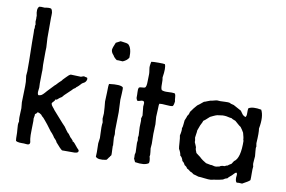

<svg xmlns="http://www.w3.org/2000/svg" viewBox="-80 -909 1568 1054"><g transform="rotate(10 704.0 -381.5)"><path d="M406 -31 409 -27Q410 -21 407.5 -17.5Q405 -14 398.5 -12.5Q392 -11 388 -11Q384 -11 375 -11Q372 -11 370 -11H359Q354 -11 347 -11Q340 -11 331 -11Q322 -11 319 -11Q308 -18 281 -50Q280 -54 277 -58Q274 -62 270 -66Q266 -70 264 -72Q263 -74 257.5 -82Q252 -90 248 -94Q241 -100 230.5 -115Q220 -130 214 -137Q210 -141 198 -156.5Q186 -172 177 -178Q175 -184 163.5 -190Q152 -196 149 -192Q148 -189 146.5 -187.5Q145 -186 142 -184Q139 -182 138 -181Q139 -176 137 -167.5Q135 -159 135 -156Q135 -154 135.5 -150Q136 -146 136 -143Q136 -132 135 -95Q134 -58 136 -45Q136 -42 137.5 -35Q139 -28 139.5 -25.5Q140 -23 138 -16Q135 -12 130.5 -11Q126 -10 117.5 -11Q109 -12 106 -12Q102 -12 94 -12Q86 -12 81 -12.5Q76 -13 70 -14.5Q64 -16 61 -19Q59 -25 59 -63Q59 -70 57.5 -83Q56 -96 56 -106.5Q56 -117 59 -126Q57 -137 57 -149Q57 -161 58 -176.5Q59 -192 59 -200Q59 -206 57.5 -217Q56 -228 56 -233Q56 -248 57.5 -287.5Q59 -327 58 -347L54 -381Q54 -385 55 -393Q56 -401 56 -405Q57 -435 54 -567Q54 -634 53 -640Q56 -645 54 -659Q54 -660 55 -662Q56 -664 56 -665Q56 -668 54.5 -674Q53 -680 53 -682Q53 -685 53.5 -690.5Q54 -696 54 -700Q54 -702 53.5 -706.5Q53 -711 54 -714Q44 -753 59 -766Q66 -768 89 -766Q114 -771 125 -767Q129 -763 131 -756.5Q133 -750 133.5 -745.5Q134 -741 133.5 -730.5Q133 -720 133 -717Q133 -705 133 -682Q133 -659 133 -640Q133 -621 133 -604Q136 -554 136 -553Q135 -545 135 -474V-455Q135 -451 136 -437Q137 -423 136 -416Q136 -407 135.5 -385.5Q135 -364 135 -353Q135 -349 135.5 -341Q136 -333 136 -329Q136 -325 134.5 -315.5Q133 -306 133.5 -299Q134 -292 138 -287Q148 -287 155 -291Q162 -295 171.5 -306Q181 -317 182 -318L218 -356Q223 -359 228.5 -366Q234 -373 237 -375Q238 -377 245.5 -383Q253 -389 255 -394Q260 -398 272 -411.5Q284 -425 294 -429Q311 -429 351 -427Q353 -427 359 -430Q365 -433 370 -432Q372 -430 379 -429.5Q386 -429 387 -425Q389 -417 384.5 -409.5Q380 -402 376.5 -400Q373 -398 363 -392Q345 -372 340 -369Q337 -368 334 -363.5Q331 -359 327 -358Q320 -354 315 -347L295 -328Q275 -310 267 -299Q255 -292 251 -288Q250 -287 247.5 -284.5Q245 -282 242 -280.5Q239 -279 234 -280Q234 -273 226.5 -266.5Q219 -260 218 -254Q220 -245 228.5 -235.5Q237 -226 239 -222Q250 -210 274 -182.5Q298 -155 311 -142Q315 -135 323 -125Q331 -115 333 -112Q339 -109 345.5 -98.5Q352 -88 357 -85Q358 -83 367 -74Q367 -70 368 -69Q369 -68 373 -68Q379 -63 389.5 -49.5Q400 -36 406 -31Z M595 -577Q586 -560 562 -550Q559 -550 546 -551Q533 -552 529 -551Q513 -562 507 -574Q494 -587 493 -602Q494 -615 507 -644Q511 -646 532 -657Q537 -656 547 -655Q557 -654 564 -652.5Q571 -651 576 -648Q597 -629 595 -577ZM512 -201 508 -221Q508 -226 509 -236Q510 -246 510 -251Q510 -262 508 -284Q508 -289 506.5 -300Q505 -311 505 -316Q505 -325 506 -341.5Q507 -358 507 -366Q507 -406 510 -415Q573 -423 587 -410Q590 -407 588 -375.5Q586 -344 586 -340Q586 -329 587.5 -306.5Q589 -284 589 -272Q589 -236 587 -168Q587 -164 588 -158Q589 -152 589 -149Q589 -145 588 -139Q587 -133 587 -130Q587 -123 588.5 -109Q590 -95 590 -89Q591 -87 590 -86Q589 -85 589 -84Q589 -82 589.5 -68Q590 -54 590.5 -45Q591 -36 590 -31Q583 -24 583 -21Q580 -19 575.5 -11.5Q571 -4 567 -2Q522 7 508 -9Q510 -24 508 -84Q508 -89 510 -99Q512 -109 512 -114Q512 -123 511 -140.5Q510 -158 510 -173Q510 -188 512 -201Z M798 -220V-213Q797 -201 797 -187.5Q797 -174 797.5 -157.5Q798 -141 798 -132Q798 -128 797 -119.5Q796 -111 796 -107Q796 -104 798.5 -86Q801 -68 798 -63Q805 -38 801 -25Q779 -8 725 -17Q723 -20 720 -27.5Q717 -35 716 -36Q717 -39 716.5 -46.5Q716 -54 716 -57Q716 -59 717.5 -63.5Q719 -68 719 -71Q719 -79 717 -123Q717 -126 718 -131Q719 -136 719 -138Q719 -140 718 -145Q717 -150 717 -153Q717 -154 718 -158.5Q719 -163 719 -165Q719 -173 717.5 -193Q716 -213 717 -224Q719 -250 716 -258Q717 -261 718.5 -267.5Q720 -274 721 -276Q716 -318 716 -326Q716 -328 717 -334.5Q718 -341 717.5 -345.5Q717 -350 714 -354Q707 -358 696 -354Q685 -350 681 -351Q678 -351 676.5 -353.5Q675 -356 674 -360Q673 -364 672 -365V-384Q672 -388 671.5 -396.5Q671 -405 671.5 -412Q672 -419 675 -424Q680 -427 691.5 -427.5Q703 -428 708 -430Q716 -436 716 -466Q716 -473 716.5 -486.5Q717 -500 717 -507Q717 -515 714.5 -529.5Q712 -544 713 -551Q713 -556 715 -565Q717 -574 717 -575Q725 -577 757 -577Q788 -577 793 -575Q802 -557 793 -501Q796 -491 795.5 -465Q795 -439 801 -432Q812 -426 836 -427.5Q860 -429 873 -427Q879 -423 880 -406Q881 -389 883 -384Q881 -362 875 -356Q864 -353 838.5 -355.5Q813 -358 801 -356Q798 -351 798 -324Q796 -296 796 -282Q799 -243 799 -241Q799 -238 798.5 -231Q798 -224 798 -220Z M1363 -235 1366 -216Q1363 -212 1365.5 -190Q1368 -168 1368 -163Q1368 -157 1366.5 -145Q1365 -133 1365 -123.5Q1365 -114 1368 -106Q1366 -93 1366.5 -67.5Q1367 -42 1366 -30Q1360 -22 1324 -3Q1303 -5 1294 -3Q1286 -9 1286 -30Q1286 -33 1287 -40Q1288 -47 1287 -51Q1286 -55 1283 -57Q1277 -56 1270 -47.5Q1263 -39 1261 -38Q1260 -37 1251.5 -30Q1243 -23 1240 -18Q1227 -15 1217 -7Q1201 -2 1166 3L1151 6Q1139 7 1115.5 4Q1092 1 1081 1Q1063 -5 1053 -7Q1041 -17 1032 -19Q1018 -31 1012 -32Q1009 -41 996 -48Q989 -63 980 -68Q975 -88 963 -96Q962 -111 950 -131Q948 -140 946.5 -166Q945 -192 942 -204Q949 -234 946 -246Q950 -252 951 -269Q952 -286 953 -290Q954 -293 958 -302Q962 -311 963 -317Q971 -325 974 -341Q977 -344 982.5 -352.5Q988 -361 990 -363Q1006 -382 1007 -383Q1014 -387 1040 -409Q1046 -410 1057 -415Q1068 -420 1073 -421L1084 -423Q1085 -423 1095.5 -426Q1106 -429 1111 -429Q1113 -429 1118.5 -428.5Q1124 -428 1127 -428Q1134 -428 1154 -429Q1174 -430 1180 -428L1188 -424L1204 -420Q1209 -418 1248 -396Q1250 -393 1254 -387.5Q1258 -382 1260.5 -378.5Q1263 -375 1268 -371.5Q1273 -368 1278 -366Q1285 -370 1284.5 -388.5Q1284 -407 1286 -416Q1308 -430 1357 -421Q1376 -386 1363 -317Q1367 -295 1363 -235ZM1281 -279 1272 -294Q1262 -307 1262 -308Q1255 -312 1244 -322Q1233 -332 1228 -336Q1208 -343 1204 -347Q1197 -347 1185 -350Q1173 -353 1165 -353Q1156 -354 1142 -351.5Q1128 -349 1124 -349Q1116 -347 1102.5 -340.5Q1089 -334 1087 -333Q1059 -307 1054 -305Q1053 -299 1048 -290Q1043 -281 1042 -278Q1031 -249 1031 -248Q1031 -239 1028.5 -225.5Q1026 -212 1026 -207Q1030 -191 1029 -182Q1031 -178 1035 -168.5Q1039 -159 1040 -156Q1040 -151 1040.5 -146.5Q1041 -142 1042.5 -139Q1044 -136 1045.5 -132Q1047 -128 1048 -125Q1052 -121 1063 -113.5Q1074 -106 1078 -101Q1086 -93 1110 -79Q1114 -79 1136 -74Q1142 -75 1149.5 -72.5Q1157 -70 1163 -70Q1167 -70 1170 -70.5Q1173 -71 1176 -72Q1179 -73 1182 -73Q1185 -73 1189.5 -76.5Q1194 -80 1198 -79Q1199 -80 1202 -80.5Q1205 -81 1208 -80.5Q1211 -80 1214 -81Q1220 -86 1229 -87Q1232 -91 1248 -100Q1250 -102 1253.5 -108.5Q1257 -115 1259 -117Q1293 -138 1291 -237Q1291 -239 1289 -238Q1289 -253 1281 -279Z"/></g></svg>

Font: FuturaRenner
Style: Regular
Weight: 400
Designer: Bastien Sozeau
Foundry: NBR — Bastien Sozeau
Version: Version 2.001;PS 002.001;hotconv 1.0.88;makeotf.lib2.5.64775